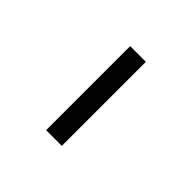

<svg xmlns="http://www.w3.org/2000/svg" viewBox="4 -427 294 294"><g transform="rotate(-45 151.0 -280.0)"><path d="M60 -297H242V-263H60Z"/></g></svg>

Font: Encode Sans Compressed
Style: Thin
Weight: 100
Designer: Pablo Impallari, Andres Torresi
Foundry: Pablo Impallari, Andres Torresi
Version: Version 1.000; ttfautohint (v1.00) -l 8 -r 50 -G 200 -x 14 -